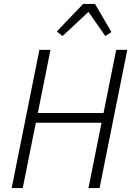

<svg xmlns="http://www.w3.org/2000/svg" viewBox="-20 -950 664 970"><path d="M493 -330H161L95 0H39L179 -698H235L171 -379H503L567 -698H623L483 0H427ZM460 -930 543 -788 512 -768 427 -890 296 -768 267 -791 400 -930Z"/></svg>

Font: IBM Plex Sans Condensed Light
Style: Italic
Weight: 300
Width: 3
Italic angle: -11°
Designer: Mike Abbink, Paul van der Laan, Pieter van Rosmalen
Foundry: Bold Monday
Version: Version 1.3